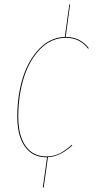

<svg xmlns="http://www.w3.org/2000/svg" viewBox="-20 -692 426 856"><path d="M274.4 -527.3Q337.4 -527.3 376 -477.1L372.6 -475.1Q335.9 -523.4 273.9 -523.4Q208.5 -523.4 159.4 -473.4Q110.4 -423.3 85.9 -344.5Q61.5 -265.6 61.5 -172.4Q61.5 -86.9 94.5 -40.8Q127.4 5.4 186.5 5.4Q219.2 5.4 245.8 -7.8Q272.5 -21 299.8 -46.4L302.7 -43.9Q248 6.3 193.8 8.8L174.8 144H170.9L189.9 9.3H186.5Q125.5 9.3 91.3 -38.1Q57.1 -85.4 57.1 -172.4Q57.1 -265.6 81.5 -344.5Q106 -423.3 155 -474.4Q204.1 -525.4 269 -527.3L289.1 -672.4H292.5L272.9 -527.3Z"/></svg>

Font: Fira Sans Compressed Four
Style: Italic
Weight: 100
Width: 3
Italic angle: -8°
Designer: Carrois Corporate & Edenspiekermann AG
Foundry: Carrois Corporate GbR & Edenspiekermann AG
Version: Version 4.203;PS 004.203;hotconv 1.0.88;makeotf.lib2.5.64775